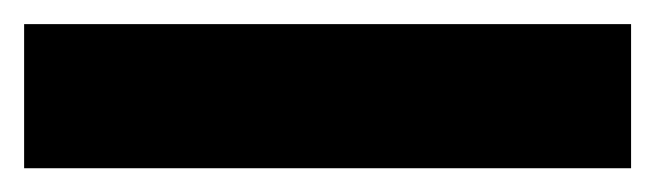

<svg xmlns="http://www.w3.org/2000/svg" viewBox="-23 -900 546 160"><path d="M502.9 -879.9H-2.9V-759.8H502.9Z"/></svg>

Font: Sahel Black
Style: Bold
Weight: 900
Foundry: Saber Rastikerdar (saber.rastikerdar@gmail.com)
Version: Version 3.4.0